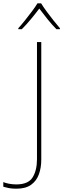

<svg xmlns="http://www.w3.org/2000/svg" viewBox="-118 -969 383 1163"><path d="M-19 174Q-47 174 -66 170Q-85 166 -98 162V134Q-84 140 -63 144Q-42 148 -19 148Q53 148 79.5 105.5Q106 63 106 -5V-714H132V-2Q132 47 117.5 87Q103 127 70 150.5Q37 174 -19 174ZM131 -949Q143 -929 163 -901.5Q183 -874 205 -846.5Q227 -819 245 -798V-792H224Q196 -820 168.5 -854.5Q141 -889 120 -917Q99 -889 70.5 -854.5Q42 -820 14 -792H-7V-798Q12 -819 34 -846.5Q56 -874 76.5 -901.5Q97 -929 109 -949Z"/></svg>

Font: Noto Sans Thin
Style: Regular
Weight: 100
Designer: Monotype Design Team
Foundry: Monotype Imaging Inc.
Version: Version 2.007